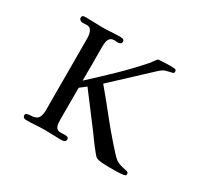

<svg xmlns="http://www.w3.org/2000/svg" viewBox="-147 -966 1293 1200"><g transform="rotate(30 500.0 -366.5)"><path d="M872 -18Q872 -8 868 -6Q864 -4 855 -2Q827 2 797 2Q767 2 738 2Q721 2 697.5 0Q674 -2 658 -10Q652 -14 638 -30.5Q624 -47 608 -68.5Q592 -90 578 -109Q564 -128 558 -137L384 -367L340 -333Q340 -277 340 -220Q340 -163 340 -106Q340 -91 342 -74Q344 -57 352.5 -45.5Q361 -34 382 -34Q390 -34 398.5 -34.5Q407 -35 416 -35Q424 -35 432 -31.5Q440 -28 440 -18Q440 -4 429.5 0Q419 4 408 4Q379 4 350.5 2.5Q322 1 293 1Q258 1 223.5 3.5Q189 6 154 6Q144 6 137.5 0Q131 -6 131 -15Q131 -26 141.5 -29Q152 -32 164.5 -32.5Q177 -33 184 -34Q215 -39 224 -60Q233 -81 233 -109Q233 -240 232.5 -370Q232 -500 232 -630Q232 -644 228.5 -660Q225 -676 216 -687Q207 -698 189 -698Q181 -698 172.5 -697.5Q164 -697 156 -697Q148 -697 140 -703Q132 -709 132 -717Q132 -733 141 -735Q150 -737 163 -737Q192 -737 221.5 -735.5Q251 -734 281 -734Q312 -734 343 -736.5Q374 -739 405 -739Q415 -739 425.5 -736Q436 -733 436 -720Q436 -709 427 -704.5Q418 -700 409 -700Q404 -700 398.5 -701Q393 -702 388 -702Q365 -702 354.5 -690.5Q344 -679 341.5 -661.5Q339 -644 339 -626Q339 -565 339.5 -505Q340 -445 339 -384Q420 -458 498.5 -534Q577 -610 649 -692Q652 -696 658.5 -705.5Q665 -715 672 -723.5Q679 -732 680 -733Q682 -735 696 -735.5Q710 -736 727.5 -737Q745 -738 761 -738Q777 -738 784 -738Q792 -738 802 -736Q812 -734 812 -723Q812 -720 811.5 -716.5Q811 -713 809 -711Q808 -709 795.5 -706Q783 -703 769.5 -700Q756 -697 751 -695Q741 -691 731.5 -683.5Q722 -676 713 -668L460 -432Q524 -356 586 -277.5Q648 -199 714 -125Q729 -109 744 -92Q759 -75 776 -61Q791 -50 811.5 -44Q832 -38 848.5 -35Q865 -32 868 -28Q872 -24 872 -18Z"/></g></svg>

Font: Kaisei Opti Medium
Style: Regular
Weight: 500
Designer: Font-Kai, 金井和夫
Foundry: KAZUO KANAI
Version: Version 5.003